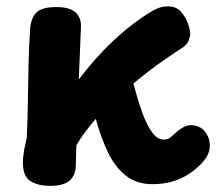

<svg xmlns="http://www.w3.org/2000/svg" viewBox="-20 -575 701 608"><path d="M139.4 13.6Q100.3 13.6 76.4 -1.5Q52.6 -16.6 52.6 -59.1Q52.6 -78.8 56.7 -101.2Q60.9 -123.7 64.7 -136.9Q67.7 -202.7 68.4 -258.4Q69.1 -314.2 70.3 -368.9Q71.6 -423.6 75.3 -483.3Q77.9 -517 94.8 -534.8Q111.7 -552.6 157.8 -552.6Q202.6 -552.6 220.3 -534.8Q238.1 -517 236.3 -487.7Q235.3 -466.8 234.6 -446.2Q233.9 -425.6 232.9 -405.4Q231.9 -385.3 231.2 -364.7Q230.4 -344.1 229.4 -323.2Q269.3 -375.2 306.3 -413.7Q343.3 -452.2 379.1 -481.4Q414.9 -510.7 449.4 -532.4Q467.4 -544.1 481.4 -549.4Q495.3 -554.8 512.1 -554.8Q538.3 -554.8 553.4 -537.4Q568.6 -520 575.4 -499.8Q582.2 -479.7 582.2 -468.8Q582.2 -459.4 577.3 -446.4Q572.3 -433.3 557.8 -424Q537.1 -411.1 494.2 -381.2Q451.3 -351.2 402.7 -310.8Q415.2 -261.2 429.7 -220.7Q444.2 -180.1 461.2 -156.6Q478.2 -133 497.7 -133Q511.3 -133 519.1 -139.3Q526.9 -145.6 540.1 -157.9Q550.3 -166.8 561.8 -172.7Q573.2 -178.6 582.8 -178.6Q613.1 -178.6 628.8 -158.6Q644.4 -138.7 644.4 -114.3Q644.4 -92.2 631.9 -74.4Q619.4 -56.6 601.9 -41.9Q586.8 -28.7 566.2 -17Q545.6 -5.3 519.9 1.4Q494.3 8.2 462.4 8.2Q412.1 8.2 377.7 -19.4Q343.2 -47.1 321.1 -94.3Q298.9 -141.6 283.3 -198.6Q265.7 -178.4 249.9 -157.3Q234.1 -136.2 221.9 -114.8L219.9 -48.3Q219.1 -20.2 200.4 -3.3Q181.7 13.6 139.4 13.6Z"/></svg>

Font: Playpen Sans
Style: Regular
Weight: 400
Designer: Laura Meseguer, Veronika Burian, José Scaglione, Kostas Bartsokas, Vera Evstafieva, Tom Grace, Yorlmar Campos
Foundry: TypeTogether
Version: Version 2.000